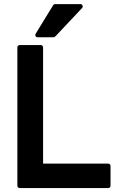

<svg xmlns="http://www.w3.org/2000/svg" viewBox="-20 -935 596 955"><path d="M78.1 0.5Q73.2 0.5 69.8 -2.9Q66.4 -6.3 66.4 -11.2V-699.2Q66.4 -704.1 69.8 -707.5Q73.2 -710.9 78.1 -710.9H182.6Q187.5 -710.9 190.9 -707.5Q194.3 -704.1 194.3 -699.2V-121.1H518.1Q523.4 -121.1 526.6 -117.9Q529.8 -114.7 529.8 -109.4V-11.2Q529.8 -6.3 526.6 -2.9Q523.4 0.5 518.1 0.5ZM167.5 -749.5Q160.2 -749.5 157 -755.4Q153.8 -761.2 157.7 -767.6L244.1 -908.7Q245.1 -911.1 248.3 -912.8Q251.5 -914.6 253.9 -914.6H379.4Q387.7 -914.6 390.6 -907.7Q393.6 -900.9 387.7 -894.5L254.9 -753.4Q253.9 -752.4 250.7 -751Q247.6 -749.5 246.1 -749.5Z"/></svg>

Font: Alte DIN 1451 Mittelschrift
Style: Bold
Weight: 700
Designer: Peter Wiegel
Foundry: Peter Wiegel
Version: Version 1.003